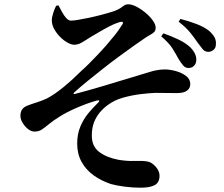

<svg xmlns="http://www.w3.org/2000/svg" viewBox="-20 -809 1040 893"><path d="M946 -568Q932 -569 922.5 -580.5Q913 -592 899 -611Q887 -629 867 -654.5Q847 -680 811 -708L819 -721Q858 -711 893.5 -697.5Q929 -684 952 -666Q969 -651 977.5 -636Q986 -621 984 -601Q984 -586 972.5 -576.5Q961 -567 946 -568ZM855 -493Q842 -493 832 -504.5Q822 -516 811 -534Q798 -558 782.5 -583Q767 -608 730 -640L740 -654Q777 -641 809.5 -625.5Q842 -610 864 -590Q895 -559 893 -528Q892 -512 881.5 -502Q871 -492 855 -493ZM634 64Q597 64 559 59Q521 54 496 47Q451 32 415.5 6.5Q380 -19 359.5 -56Q339 -93 339 -141Q339 -186 354 -221Q369 -256 391 -282.5Q413 -309 434 -329Q443 -337 441.5 -340.5Q440 -344 429 -341Q386 -329 337.5 -308Q289 -287 258 -267Q227 -248 208 -232Q189 -216 174.5 -206.5Q160 -197 141 -197Q125 -197 110 -209Q95 -221 85 -238Q75 -255 75 -270Q75 -288 82.5 -299.5Q90 -311 108 -318Q126 -325 153 -333.5Q180 -342 200 -352Q234 -370 275.5 -404Q317 -438 359 -480Q374 -493 393 -512Q412 -531 433 -553Q454 -575 474.5 -598.5Q495 -622 513.5 -645Q532 -668 544 -688Q555 -702 551 -706Q547 -710 530 -704Q513 -699 489 -686.5Q465 -674 442 -660.5Q419 -647 402 -637Q387 -628 375 -620Q363 -612 351 -606.5Q339 -601 324 -601Q312 -601 294.5 -610.5Q277 -620 260 -637Q243 -654 232 -674Q221 -694 221 -714Q221 -728 227.5 -748.5Q234 -769 241 -782L252 -784Q260 -769 269 -752.5Q278 -736 288 -725Q298 -714 309 -713Q320 -713 342 -716.5Q364 -720 392.5 -726Q421 -732 451.5 -740Q482 -748 510 -757Q529 -764 539.5 -771Q550 -778 557.5 -783.5Q565 -789 577 -789Q593 -789 614.5 -778Q636 -767 656.5 -750Q677 -733 690.5 -714Q704 -695 704 -680Q704 -667 697 -660Q690 -653 679.5 -647.5Q669 -642 660 -636Q636 -620 604.5 -597.5Q573 -575 536 -548Q499 -521 461.5 -491.5Q424 -462 389 -433.5Q354 -405 325 -379Q321 -375 322.5 -373Q324 -371 328 -372Q352 -378 385.5 -387.5Q419 -397 455 -407.5Q491 -418 524.5 -428.5Q558 -439 583 -446Q637 -462 675 -474Q713 -486 747 -486Q770 -486 797.5 -478.5Q825 -471 845 -456Q865 -441 865 -418Q865 -399 850 -387.5Q835 -376 802 -376Q783 -376 757 -376.5Q731 -377 702 -377Q673 -376 632.5 -371Q592 -366 551.5 -354.5Q511 -343 482 -321Q462 -307 445 -287Q428 -267 417.5 -240.5Q407 -214 407 -178Q407 -129 440.5 -103Q474 -77 530 -66Q571 -59 606.5 -60.5Q642 -62 665 -58Q685 -55 703.5 -34.5Q722 -14 722 8Q722 40 699.5 52Q677 64 634 64Z"/></svg>

Font: Noto Serif TC
Style: Bold
Weight: 700
Designer: Ryoko NISHIZUKA 西塚涼子 (kana & ideographs); Frank Grießhammer (Latin, Greek & Cyrillic); Wenlong ZHANG 张文龙 (bopomofo); San
Foundry: Adobe
Version: Version 2.002-H1;hotconv 1.1.0;makeotfexe 2.6.0